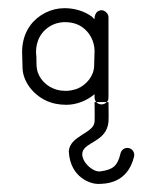

<svg xmlns="http://www.w3.org/2000/svg" viewBox="-20 -256 348 469"><path d="M211 41.3C211.7 32.4 211 2.3 211 -6.7H245C245 2.3 245.8 32.4 245 41.3C240.6 90.4 187.7 90 181.5 115.8C176.4 137.6 206.7 165.3 225 162.7C255.3 158.3 266.8 150.6 274.5 118.4C276.6 109.3 285.8 103.6 295 105.8C304.1 108 309.7 117.2 307.5 126.3C291.6 193 236.8 193.1 219 193.3C204.8 193.5 151.4 180.4 148 113.3C151.3 74.7 209.1 70.1 211 41.3ZM137 -236C105 -236 73 -220 54 -194C40 -175 34 -152 34 -129C34 -117 35 -104 35 -92C35 -58 60 -26 91 -11C107 -3 125 0 142 0C167 0 192 -10 211 -26C211 -20 210 -12 215 -7C218 -3 223 -1 228 -1C233 -1 238 -3 242 -8C245 -11 245 -16 245 -21V-214C245 -223 236 -231 228 -231C226 -231 225 -231 223 -230C215 -228 211 -219 211 -211C211 -207 206 -214 205 -215C186 -229 162 -236 138 -236ZM137 -202C152 -202 167 -199 179 -191C199 -178 211 -155 211 -131C211 -120 210 -108 210 -96C210 -71 191 -48 168 -39C159 -36 150 -34 140 -34C136 -34 131 -35 127 -35C102 -39 80 -56 72 -80C69 -89 69 -100 69 -110C69 -123 68 -122 68 -128C68 -137 69 -145 72 -154C79 -178 101 -197 127 -201C130 -201 134 -202 137 -202Z"/></svg>

Font: LetsTrace
Style: basic
Weight: 500
Version: Version 002.000